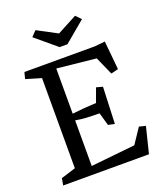

<svg xmlns="http://www.w3.org/2000/svg" viewBox="-157 -979 922 1082"><g transform="rotate(-20 304.0 -438.0)"><path d="M486.8 -75.7 547.4 -166 585.9 -156.2 547.4 0H32.7L40.5 -41.5L127.9 -68.8V-609.4L36.1 -636.7L46.4 -675.8H468.8L530.8 -682.1L547.4 -510.7L503.9 -500L455.6 -608.4L221.7 -632.8V-361.8Q292.5 -370.6 365.7 -373.5L396 -456.5L434.1 -446.3L425.3 -226.1L386.7 -234.4L364.7 -312Q322.3 -312 287.8 -314Q253.4 -315.9 221.7 -321.8V-48.3ZM155.3 -844.7 185.5 -876 304.2 -813 422.9 -876 453.1 -844.7 327.6 -739.7H280.8Z"/></g></svg>

Font: Vesper Libre
Style: Regular
Weight: 400
Designer: Robert Keller & Kimya Gandhi
Foundry: Mota Italic
Version: Version 1.058